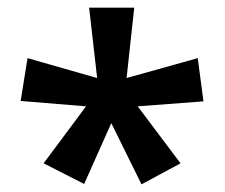

<svg xmlns="http://www.w3.org/2000/svg" viewBox="-20 -780 587 502"><path d="M331 -760H213L234 -576L52 -628L34 -516L205 -502L94 -353L200 -299L271 -458L350 -298L452 -353L340 -502L512 -515L497 -628L311 -576Z"/></svg>

Font: Noto Sans Balinese SemiBold
Style: Regular
Weight: 600
Designer: Aditya Bayu, David Williams
Foundry: David Williams
Version: Version 2.005